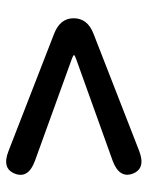

<svg xmlns="http://www.w3.org/2000/svg" viewBox="50 -678 470 610"><g transform="rotate(-90 285.0 -373.0)"><path d="M111 -166Q54 -144 38 -187Q23 -229 79 -250L405 -367Q415 -371 415 -373Q415 -375 405 -379L79 -497Q22 -518 38 -560Q54 -603 110 -581L483 -436Q532 -417 532 -374Q532 -330 483 -311Z"/></g></svg>

Font: Resource Han Rounded KR Medium
Style: Regular
Weight: 500
Designer: Cyano Hao (round all glyphs); Ryoko NISHIZUKA 西塚涼子 (kana, bopomofo & ideographs); Paul D. Hunt (Latin, Greek & Cyrillic)
Foundry: Cyano Hao
Version: 0.990